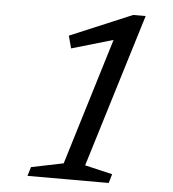

<svg xmlns="http://www.w3.org/2000/svg" viewBox="-51 -751 718 798"><g transform="rotate(5 308.0 -352.0)"><path d="M238.5 -65 416.5 -647 443.5 -606.5 227.5 -543.5 213.5 -595.5 472.5 -704.5H524.5L328 -64.5L443 -37.5L432 0H93L104.5 -37.5Z"/></g></svg>

Font: Newsreader 10pt
Style: Italic
Weight: 400
Italic angle: -17°
Version: Version 1.003